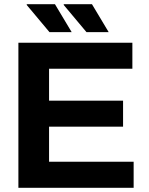

<svg xmlns="http://www.w3.org/2000/svg" viewBox="-20 -888 707 908"><path d="M67 0V-686H606V-563H212V-412H562V-289H212V-123H612V0ZM389 -736 281 -865 282 -868H415L494 -736ZM214 -736 106 -865 107 -868H240L319 -736Z"/></svg>

Font: Archivo VF Beta
Style: Regular
Weight: 400
Designer: Hector Gatti
Foundry: Omnibus-Type
Version: Version 1.002